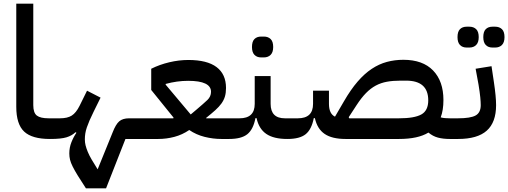

<svg xmlns="http://www.w3.org/2000/svg" viewBox="-20 -760 2779 1050"><path d="M253 0Q155 0 112 -40.5Q69 -81 69 -176V-740H162V-185Q162 -143 181.5 -128Q201 -113 246 -113H279V-24L254 0Z M450 270Q423 229 405.5 200.5Q388 172 377.5 151Q367 130 363 113.5Q359 97 359 79Q359 47 370.5 18Q382 -11 398 -34L393 -37Q373 -18 343.5 -9Q314 0 255 0V-89L279 -113H308Q349 -113 372.5 -128Q396 -143 415 -181L456 -264L530 -226L492 -149Q479 -123 470 -102Q461 -81 455 -63.5Q449 -46 446.5 -30Q444 -14 444 2Q444 19 448 35Q452 51 460 70.5Q468 90 481.5 113Q495 136 514 166L596 -36Q613 -80 632 -96.5Q651 -113 686 -113H766V-24L742 0H666L560 270Z M742 -89 766 -113H928L929 -117L807 -268V-384Q853 -407 906 -419.5Q959 -432 1010 -432Q1113 -432 1164.5 -393Q1216 -354 1216 -279Q1216 -252 1210 -232Q1204 -212 1191 -194Q1178 -176 1157.5 -157.5Q1137 -139 1107 -115L1108 -113H1257V-24L1233 0H1191Q1145 0 1099 -11.5Q1053 -23 1015 -49Q977 -23 933.5 -11.5Q890 0 845 0H742ZM886 -297 1023 -134 1055 -161Q1094 -194 1114 -213Q1134 -232 1134 -258Q1134 -318 1009 -318Q948 -318 886 -301Z M1233 -89 1257 -113H1290Q1373 -113 1373 -192V-344H1460V-192Q1460 -113 1538 -113H1576V-24L1551 0Q1477 0 1436.5 -27.5Q1396 -55 1383 -114H1377Q1365 -52 1332.5 -26Q1300 0 1233 0ZM1408 -446Q1385 -446 1371.5 -460Q1358 -474 1358 -503Q1358 -533 1371.5 -546.5Q1385 -560 1408 -560H1423Q1446 -560 1460 -546.5Q1474 -533 1474 -503Q1474 -474 1460 -460Q1446 -446 1423 -446Z M2440 0Q2403 0 2375 -7.5Q2347 -15 2323 -35Q2266 0 2162 0H1870Q1796 0 1755.5 -27.5Q1715 -55 1702 -114H1696Q1684 -52 1651.5 -26Q1619 0 1552 0V-89L1576 -113H1609Q1692 -113 1692 -192V-264H1779V-192Q1779 -138 1812 -122L1861 -206Q1898 -270 1935.5 -313.5Q1973 -357 2013 -383.5Q2053 -410 2096 -421.5Q2139 -433 2186 -433Q2292 -433 2348.5 -374.5Q2405 -316 2405 -213Q2405 -157 2390 -118Q2402 -115 2414 -114Q2426 -113 2440 -113H2464V-24ZM2162 -113Q2246 -113 2284 -134Q2322 -155 2322 -211Q2322 -319 2201 -319H2171Q2129 -319 2096 -313Q2063 -307 2035 -292Q2007 -277 1981.5 -251Q1956 -225 1930 -185L1887 -119L1890 -113Z M2440 -89 2464 -113H2485Q2553 -113 2581 -128.5Q2609 -144 2609 -185Q2609 -202 2606.5 -228Q2604 -254 2597 -297L2581 -384L2668 -398L2681 -311Q2693 -231 2693 -185Q2693 -91 2642 -45.5Q2591 0 2485 0H2440ZM2673 -500Q2650 -500 2636.5 -514Q2623 -528 2623 -557Q2623 -587 2636.5 -600.5Q2650 -614 2673 -614H2688Q2711 -614 2725 -600.5Q2739 -587 2739 -557Q2739 -528 2725 -514Q2711 -500 2688 -500ZM2532 -500Q2509 -500 2495.5 -514Q2482 -528 2482 -557Q2482 -587 2495.5 -600.5Q2509 -614 2532 -614H2547Q2570 -614 2584 -600.5Q2598 -587 2598 -557Q2598 -528 2584 -514Q2570 -500 2547 -500Z"/></svg>

Font: IBM Plex Arabic Medium
Style: Regular
Weight: 500
Designer: Mike Abbink, Paul van der Laan, Pieter van Rosmalen, Wael Morcos, Khajak Apelian
Foundry: Bold Monday
Version: Version 1.0